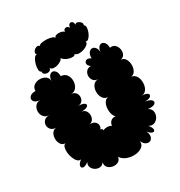

<svg xmlns="http://www.w3.org/2000/svg" viewBox="-219 -1093 1184 1264"><g transform="rotate(-30 373.0 -461.0)"><path d="M333 -21Q329 3 310.5 11.5Q292 20 270.5 16Q249 12 235.5 -3Q222 -18 227 -42Q215 -23 196 -21.5Q177 -20 160.5 -30Q144 -40 137 -57.5Q130 -75 141 -94Q116 -74 100.5 -76Q85 -78 86.5 -93.5Q88 -109 114 -129Q99 -126 87 -138Q75 -150 67 -171Q59 -192 57 -213.5Q55 -235 60 -252Q65 -269 79 -272Q56 -272 44.5 -290Q33 -308 33 -331.5Q33 -355 44.5 -373Q56 -391 79 -391Q52 -391 38.5 -405.5Q25 -420 25 -439Q25 -458 38.5 -472Q52 -486 79 -486Q52 -486 38 -503.5Q24 -521 24 -544Q24 -567 38 -584.5Q52 -602 79 -602Q53 -602 40 -612Q27 -622 27 -635.5Q27 -649 40 -659Q53 -669 79 -669Q79 -695 97.5 -708.5Q116 -722 141 -722Q166 -722 185 -709Q204 -696 204 -670Q204 -696 214.5 -709.5Q225 -723 238 -723Q251 -723 261.5 -709.5Q272 -696 272 -670Q301 -669 315 -648.5Q329 -628 328.5 -601Q328 -574 313 -553.5Q298 -533 269 -534Q293 -534 304.5 -520Q316 -506 316 -488Q316 -470 304.5 -456.5Q293 -443 269 -443Q308 -443 320.5 -432Q333 -421 320.5 -410Q308 -399 269 -399Q291 -399 302 -385Q313 -371 314 -352.5Q315 -334 305.5 -318.5Q296 -303 276 -300Q302 -302 316 -291Q330 -280 331.5 -264Q333 -248 322 -235Q339 -235 337 -221Q369 -235 401 -219Q402 -239 416.5 -251.5Q431 -264 453 -261Q439 -273 434 -295Q429 -317 432 -340Q435 -363 446.5 -379Q458 -395 477 -395Q449 -395 435.5 -415.5Q422 -436 422 -462.5Q422 -489 435.5 -509.5Q449 -530 477 -530Q453 -530 441 -545Q429 -560 429 -579.5Q429 -599 441 -614Q453 -629 477 -629Q457 -643 457.5 -658Q458 -673 472 -678.5Q486 -684 506 -670Q506 -698 517 -712Q528 -726 542 -726Q556 -726 567 -712Q578 -698 578 -670Q578 -696 588.5 -709.5Q599 -723 612 -723Q625 -723 635.5 -709.5Q646 -696 646 -670Q669 -675 683.5 -661.5Q698 -648 702.5 -627.5Q707 -607 698.5 -588.5Q690 -570 667 -566Q690 -566 702 -546Q714 -526 714 -500Q714 -474 702 -454.5Q690 -435 667 -435Q688 -435 701 -420.5Q714 -406 718 -384.5Q722 -363 718 -342Q714 -321 701 -306.5Q688 -292 667 -292Q701 -292 712.5 -281Q724 -270 712.5 -259Q701 -248 667 -248Q705 -243 716 -228.5Q727 -214 712.5 -202.5Q698 -191 660 -196Q683 -184 687 -163Q691 -142 681 -122.5Q671 -103 651.5 -94Q632 -85 608 -98Q628 -74 627.5 -59.5Q627 -45 612.5 -46.5Q598 -48 578 -72Q590 -47 585.5 -29.5Q581 -12 567.5 -5.5Q554 1 537.5 -6.5Q521 -14 509 -39Q513 -13 493.5 2.5Q474 18 443.5 21.5Q413 25 382.5 15Q352 5 333 -21ZM423 -751Q420 -741 406.5 -740Q393 -739 377 -743.5Q361 -748 348 -756.5Q335 -765 331 -775Q328 -764 314.5 -755Q301 -746 284.5 -742Q268 -738 254 -740.5Q240 -743 236 -755Q234 -738 219 -733.5Q204 -729 189.5 -736Q175 -743 177 -760Q165 -763 164 -781.5Q163 -800 169 -822Q175 -844 185.5 -859.5Q196 -875 207 -872Q197 -884 205 -897.5Q213 -911 228.5 -916.5Q244 -922 254 -910Q254 -919 271.5 -923Q289 -927 311.5 -926Q334 -925 351 -919Q368 -913 368 -904Q370 -917 385 -921Q400 -925 417 -921.5Q434 -918 443 -908Q441 -919 448.5 -925.5Q456 -932 466.5 -930.5Q477 -929 485 -915Q485 -934 495 -940.5Q505 -947 515 -940.5Q525 -934 525 -915Q532 -926 546 -921.5Q560 -917 568.5 -905.5Q577 -894 570 -884Q582 -879 581 -861.5Q580 -844 572 -824.5Q564 -805 551.5 -792.5Q539 -780 527 -786Q532 -774 520.5 -763.5Q509 -753 490.5 -746Q472 -739 453 -739.5Q434 -740 423 -751Z"/></g></svg>

Font: Rubik Bubbles
Style: Regular
Weight: 400
Designer: Hubert and Fischer, NaN
Foundry: Hubert and Fischer, NaN
Version: Version 2.200